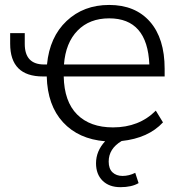

<svg xmlns="http://www.w3.org/2000/svg" viewBox="-20 -569 719 784"><path d="M425.8 -494.1Q345.7 -494.1 296.9 -444.3Q248 -394.5 241.2 -305.7H589.8Q582 -494.1 425.8 -494.1ZM21.5 -390.6V-433.6H81.1V-389.6Q81.1 -305.7 160.2 -305.7H171.9Q182.6 -418 252 -483.4Q321.3 -548.8 425.8 -548.8Q532.2 -548.8 592.3 -480.5Q652.3 -412.1 652.3 -288.1V-256.8H240.2Q242.2 -154.3 294.9 -101.6Q347.7 -48.8 441.4 -48.8Q547.9 -48.8 616.2 -117.2L645.5 -69.3Q585.9 -4.9 476.6 6.8Q423.8 38.1 423.8 90.8Q423.8 120.1 439.5 134.8Q455.1 149.4 480.5 149.4Q506.8 149.4 532.2 136.7L545.9 178.7Q517.6 195.3 471.7 195.3Q425.8 195.3 398.9 168.9Q372.1 142.6 372.1 97.7Q372.1 47.9 409.2 7.8Q300.8 -1 237.3 -69.8Q173.8 -138.7 170.9 -256.8H155.3Q21.5 -256.8 21.5 -390.6Z"/></svg>

Font: Min Sans Light
Style: Regular
Weight: 300
Designer: Jinseong-Kim, NotoSansCJK, Nunito
Foundry: Jinseong-Kim
Version: Version 1.400;Glyphs 3.1.2 (3151)